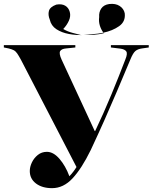

<svg xmlns="http://www.w3.org/2000/svg" viewBox="-28 -965 794 999"><path d="M243 14Q191 14 159 -10.5Q127 -35 127 -75Q127 -97 138 -120Q149 -143 169 -159Q189 -175 216 -175Q250 -175 281.5 -138.5Q313 -102 333 -48Q355 -71 370 -96L81 -654Q69 -676 61 -687.5Q53 -699 43 -704Q33 -709 17 -713L-8 -718V-730H364V-718L316 -713Q292 -711 285 -699Q278 -687 292 -656L465 -283H467Q511 -375 551.5 -473Q592 -571 624 -655Q637 -686 629 -697.5Q621 -709 598 -712L549 -718V-730H746V-718L711 -713Q689 -710 676.5 -699.5Q664 -689 651 -657Q612 -564 579.5 -487.5Q547 -411 514.5 -338Q482 -265 444 -184Q397 -88 349.5 -37Q302 14 243 14ZM512 -792Q487 -786 459.5 -784Q432 -782 409 -783Q430 -784 451 -787Q483 -789 510 -795Q497 -813 491 -833.5Q485 -854 488 -876Q486 -902 499 -921Q512 -940 540 -944Q573 -948 594.5 -934Q616 -920 621 -896Q626 -853 592 -829Q558 -805 510 -795ZM231 -863Q221 -887 226.5 -908Q232 -929 265 -941Q293 -946 311 -935.5Q329 -925 335 -903Q341 -881 330.5 -857.5Q320 -834 301 -814Q323 -801 349.5 -794Q376 -787 392 -783Q400 -783 409 -783Q370 -781 331.5 -788Q293 -795 265.5 -813Q238 -831 231 -863Z"/></svg>

Font: Literata 72pt ExtraBold
Style: Regular
Weight: 800
Designer: Latin by Veronika Burian and Jose Scaglione. Greek by Irene Vlachou. Cyrillic by Vera Evstafieva.
Foundry: TypeTogether
Version: Version 3.002